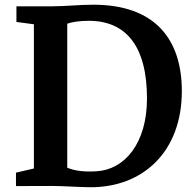

<svg xmlns="http://www.w3.org/2000/svg" viewBox="-20 -785 824 810"><path d="M47.4 0C97.2 0 147.9 -0.5 197.8 -0.5C247.1 -0.5 309.1 4.4 357.4 4.9C582.5 7.3 747.1 -144.5 747.1 -400.4C747.1 -619.6 633.8 -765.6 372.6 -765.1C310.1 -765.1 257.3 -758.3 195.8 -758.3H49.3V-692.4L123 -682.6V-74.2L47.4 -56.6ZM263.7 -77.6V-685.1C284.7 -692.4 313.5 -696.8 353 -697.3C511.2 -697.8 600.1 -590.8 600.1 -369.6C600.1 -179.2 504.9 -69.3 387.7 -62.5C336.4 -59.1 294.9 -64 263.7 -77.6Z"/></svg>

Font: Merriweather
Style: Bold
Weight: 700
Designer: Eben Sorkin ( eben@eyebytes.com )
Foundry: Sorkin Type Co.
Version: Version 1.003